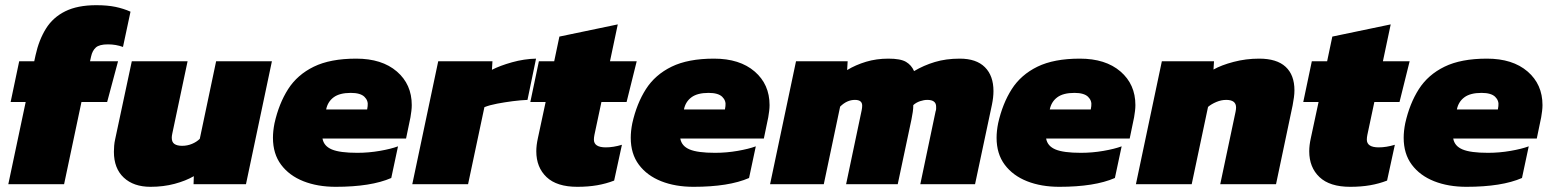

<svg xmlns="http://www.w3.org/2000/svg" viewBox="-20 -710 5983 740"><path d="M12 0 79 -317H21L54 -474H112L117 -497Q130 -556 157 -599.5Q184 -643 231.5 -666.5Q279 -690 351 -690Q394 -690 425 -683.5Q456 -677 483 -665L454 -529Q427 -539 396 -539Q363 -539 349.5 -527Q336 -515 331 -492L327 -474H435L393 -317H294L227 0Z M560 10Q495 10 457 -25.5Q419 -61 419 -125Q419 -136 420 -148.5Q421 -161 424 -174L488 -474H703L644 -195Q643 -191 642.5 -186.5Q642 -182 642 -179Q642 -162 652.5 -155Q663 -148 682 -148Q702 -148 720 -155.5Q738 -163 750 -175L813 -474H1028L928 0H726L727 -31Q696 -13 653 -1.5Q610 10 560 10Z M1274 10Q1204 10 1149.5 -11.5Q1095 -33 1063.5 -75Q1032 -117 1032 -179Q1032 -205 1038 -235Q1055 -311 1090.5 -366.5Q1126 -422 1189.5 -453Q1253 -484 1353 -484Q1452 -484 1509.5 -434.5Q1567 -385 1567 -305Q1567 -294 1565.5 -282Q1564 -270 1562 -258L1545 -176H1223Q1228 -147 1259 -134Q1290 -121 1357 -121Q1401 -121 1444 -128.5Q1487 -136 1514 -146L1488 -24Q1410 10 1274 10ZM1237 -288H1395L1397 -301Q1400 -322 1384.5 -337Q1369 -352 1332 -352Q1289 -352 1266 -335Q1243 -318 1237 -288Z M1569 0 1669 -474H1878L1876 -441Q1907 -457 1953.5 -470Q2000 -483 2046 -484L2013 -325Q1987 -324 1956 -320Q1925 -316 1896 -310.5Q1867 -305 1847 -297L1784 0Z M2205 10Q2126 10 2086.5 -27.5Q2047 -65 2047 -127Q2047 -150 2053 -177L2083 -317H2024L2057 -474H2116L2136 -569L2361 -616L2331 -474H2434L2395 -317H2298L2271 -190Q2270 -185 2269.5 -180.5Q2269 -176 2269 -172Q2269 -142 2315 -142Q2344 -142 2377 -152L2347 -14Q2316 -2 2281.5 4Q2247 10 2205 10Z M2653 10Q2583 10 2528.5 -11.5Q2474 -33 2442.5 -75Q2411 -117 2411 -179Q2411 -205 2417 -235Q2434 -311 2469.5 -366.5Q2505 -422 2568.5 -453Q2632 -484 2732 -484Q2831 -484 2888.5 -434.5Q2946 -385 2946 -305Q2946 -294 2944.5 -282Q2943 -270 2941 -258L2924 -176H2602Q2607 -147 2638 -134Q2669 -121 2736 -121Q2780 -121 2823 -128.5Q2866 -136 2893 -146L2867 -24Q2789 10 2653 10ZM2616 -288H2774L2776 -301Q2779 -322 2763.5 -337Q2748 -352 2711 -352Q2668 -352 2645 -335Q2622 -318 2616 -288Z M2948 0 3048 -474H3247L3245 -440Q3278 -460 3318 -472Q3358 -484 3404 -484Q3451 -484 3472 -471.5Q3493 -459 3503 -436Q3540 -458 3583 -471Q3626 -484 3679 -484Q3743 -484 3776 -451Q3809 -418 3809 -359Q3809 -335 3803 -306L3738 0H3527L3586 -281Q3588 -286 3588 -290.5Q3588 -295 3588 -299Q3588 -325 3554 -325Q3541 -325 3526 -320Q3511 -315 3500 -305Q3500 -292 3498 -278.5Q3496 -265 3493 -250L3440 0H3241L3301 -285Q3302 -290 3302.5 -294.5Q3303 -299 3303 -303Q3303 -325 3275 -325Q3244 -325 3218 -299L3155 0Z M4063 10Q3993 10 3938.5 -11.5Q3884 -33 3852.5 -75Q3821 -117 3821 -179Q3821 -205 3827 -235Q3844 -311 3879.5 -366.5Q3915 -422 3978.5 -453Q4042 -484 4142 -484Q4241 -484 4298.5 -434.5Q4356 -385 4356 -305Q4356 -294 4354.5 -282Q4353 -270 4351 -258L4334 -176H4012Q4017 -147 4048 -134Q4079 -121 4146 -121Q4190 -121 4233 -128.5Q4276 -136 4303 -146L4277 -24Q4199 10 4063 10ZM4026 -288H4184L4186 -301Q4189 -322 4173.5 -337Q4158 -352 4121 -352Q4078 -352 4055 -335Q4032 -318 4026 -288Z M4358 0 4458 -474H4659L4657 -442Q4687 -459 4734.5 -471.5Q4782 -484 4833 -484Q4901 -484 4935 -452.5Q4969 -421 4969 -362Q4969 -349 4967 -334.5Q4965 -320 4962 -304L4898 0H4683L4742 -279Q4743 -284 4743.5 -288Q4744 -292 4744 -296Q4744 -325 4706 -325Q4687 -325 4668 -317Q4649 -309 4636 -298L4573 0Z M5184 10Q5105 10 5065.5 -27.5Q5026 -65 5026 -127Q5026 -150 5032 -177L5062 -317H5003L5036 -474H5095L5115 -569L5340 -616L5310 -474H5413L5374 -317H5277L5250 -190Q5249 -185 5248.5 -180.5Q5248 -176 5248 -172Q5248 -142 5294 -142Q5323 -142 5356 -152L5326 -14Q5295 -2 5260.5 4Q5226 10 5184 10Z M5632 10Q5562 10 5507.5 -11.5Q5453 -33 5421.5 -75Q5390 -117 5390 -179Q5390 -205 5396 -235Q5413 -311 5448.5 -366.5Q5484 -422 5547.5 -453Q5611 -484 5711 -484Q5810 -484 5867.5 -434.5Q5925 -385 5925 -305Q5925 -294 5923.5 -282Q5922 -270 5920 -258L5903 -176H5581Q5586 -147 5617 -134Q5648 -121 5715 -121Q5759 -121 5802 -128.5Q5845 -136 5872 -146L5846 -24Q5768 10 5632 10ZM5595 -288H5753L5755 -301Q5758 -322 5742.5 -337Q5727 -352 5690 -352Q5647 -352 5624 -335Q5601 -318 5595 -288Z"/></svg>

Font: Kanit ExtraBold
Style: Italic
Weight: 800
Italic angle: -12°
Designer: Katatrad Team
Foundry: CadsonDemak
Version: Version 2.000; ttfautohint (v1.8.3)